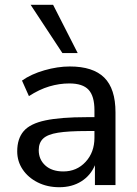

<svg xmlns="http://www.w3.org/2000/svg" viewBox="-20 -774 573 803"><path d="M228 9Q178 9 138 -11Q98 -31 75 -65Q52 -99 52 -141Q52 -194 79 -225.5Q106 -257 170 -270.5Q234 -284 342 -284H375V-313Q375 -372 350.5 -398.5Q326 -425 270 -425Q228 -425 186 -412.5Q144 -400 101 -372L72 -437Q110 -464 165.5 -480Q221 -496 272 -496Q369 -496 416 -449.5Q463 -403 463 -304V0H377V-83Q359 -40 320 -15.5Q281 9 228 9ZM245 -57Q301 -57 338 -97Q375 -137 375 -198V-226H344Q266 -226 222.5 -219Q179 -212 160.5 -194.5Q142 -177 142 -146Q142 -107 169.5 -82Q197 -57 245 -57ZM241 -552 108 -754H202L305 -552Z"/></svg>

Font: Nunito Sans Medium
Style: Regular
Weight: 500
Designer: Vernon Adams
Foundry: Vernon Adams
Version: Version 3.101; ttfautohint (v1.8.4.7-5d5b);gftools[0.9.27]